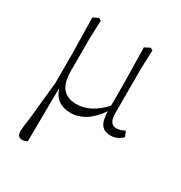

<svg xmlns="http://www.w3.org/2000/svg" viewBox="-173 -604 928 986"><g transform="rotate(30 290.5 -111.0)"><path d="M537 -49 551 -17Q520 13 482 13Q443 13 425.5 -11.5Q408 -36 408 -89Q337 15 245 15Q158 15 132 -66L129 250Q116 259 99 259Q70 259 70 223Q70 208 80 136L102 -80V-256L98 -466L130 -481L144 -473L140 -369V-177Q140 -103 167.5 -71Q195 -39 248 -39Q334 -39 408 -122V-256L404 -465L436 -481L450 -473L446 -369V-99Q446 -34 488 -34Q515 -34 537 -49Z"/></g></svg>

Font: TypoPRO Source Serif Pro
Style: Regular
Weight: 300
Designer: Frank Grießhammer
Foundry: Adobe Systems Incorporated
Version: Version 1.017;PS (version unavailable);hotconv 1.0.79;makeot